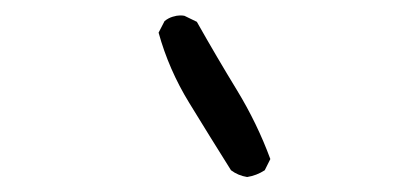

<svg xmlns="http://www.w3.org/2000/svg" viewBox="-20 -856 540 250"><path d="M220.2 -835.4Q218.3 -835.9 214.4 -835.9Q210.4 -835.9 204.8 -834.2Q199.2 -832.5 194.3 -828.6L186.5 -813.5Q199.7 -765.6 226.3 -722.2Q252.9 -678.7 280.8 -634.3Q290 -627.4 301.8 -625.5Q314 -627.4 324.7 -634.3L332 -648.9Q314.9 -695.3 288.6 -738.5Q262.2 -781.7 236.3 -827.6Z"/></svg>

Font: NaikaiFont
Style: Light
Weight: 300
Version: Version 1.89